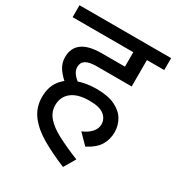

<svg xmlns="http://www.w3.org/2000/svg" viewBox="-182 -734 909 989"><g transform="rotate(30 272.5 -240.0)"><path d="M147 -229Q112 -256 90.5 -286.5Q69 -317 69 -354Q69 -408 107 -436.5Q145 -465 223 -465H361V-551H0V-622H545V-551H442V-394H234Q190 -394 169.5 -381Q149 -368 149 -341Q149 -322 161.5 -304.5Q174 -287 193 -274ZM333 -64Q368 -79 386.5 -100.5Q405 -122 405 -146Q405 -179 378.5 -200.5Q352 -222 291 -222Q222 -222 185.5 -193Q149 -164 149 -114Q149 -74 176.5 -42.5Q204 -11 256.5 16.5Q309 44 383 74L343 142Q265 110 203 74.5Q141 39 105 -7.5Q69 -54 69 -117Q69 -177 99 -216Q129 -255 179.5 -274Q230 -293 293 -293Q361 -293 403 -272.5Q445 -252 464.5 -218.5Q484 -185 484 -145Q484 -103 463.5 -68.5Q443 -34 390 -6Z"/></g></svg>

Font: hindi25
Style: Book
Weight: 400
Designer: Jelle Bosma - Monotype Design Team
Foundry: Monotype Imaging Inc.
Version: Version 2.003